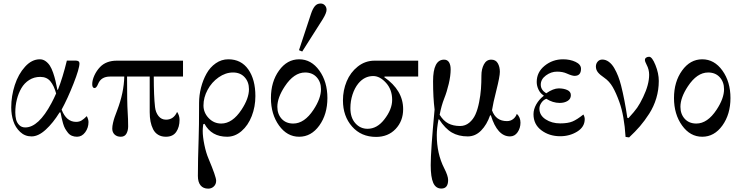

<svg xmlns="http://www.w3.org/2000/svg" viewBox="-20 -782 4284 1109"><path d="M44.9 -161.1Q44.9 -227.1 65.4 -290.5Q85.9 -354 124.8 -396.7Q163.6 -439.5 210 -439.5Q228 -439.5 242.9 -429Q257.8 -418.5 268.1 -402.6Q278.3 -386.7 286.9 -361.8Q295.4 -336.9 300.5 -314.9Q305.7 -293 311.5 -263.2H314.5Q342.8 -335.4 366.2 -432.1H416Q439 -432.1 439 -416Q439 -386.2 404.8 -299.3Q370.6 -212.4 335.9 -148.9Q362.8 -78.1 419.4 -78.1Q438 -78.1 451.2 -86.2Q464.4 -94.2 481.4 -111.3Q491.2 -91.8 491.2 -77.1Q491.2 -43.9 472.2 -18.1Q453.1 7.8 424.8 7.8Q408.7 7.8 395.3 2.2Q381.8 -3.4 372.6 -15.1Q363.3 -26.9 356.4 -38.6Q349.6 -50.3 344.2 -69.1Q338.9 -87.9 336.2 -100.3Q333.5 -112.8 329.6 -132.8H324.2Q286.6 -71.8 244.1 -33Q201.7 5.9 162.1 5.9Q124 5.9 96.4 -20Q68.8 -45.9 56.9 -82.8Q44.9 -119.6 44.9 -161.1ZM68.4 -132.8Q68.4 -109.9 73 -91.6Q77.6 -73.2 91.1 -59.6Q104.5 -45.9 126 -45.9Q202.6 -45.9 277.3 -186.5Q291.5 -212.9 304.2 -242.2Q292 -287.1 271 -312.5Q250 -337.9 212.4 -337.9Q177.2 -337.9 148.9 -320.1Q120.6 -302.2 103.5 -272.7Q86.4 -243.2 77.4 -207.3Q68.4 -171.4 68.4 -132.8Z M512.7 -295.9Q512.7 -318.8 525.1 -346.2Q537.6 -373.5 558.1 -395Q593.3 -431.6 655.3 -431.6H1037.1V-339.8H868.2Q868.2 -227.5 875.5 -163.6Q878.9 -132.8 895.5 -111.8Q912.1 -90.8 939 -90.8Q982.9 -90.8 1002.9 -135.7Q1017.1 -114.7 1017.1 -89.8Q1017.1 -48.3 998 -20.3Q979 7.8 938 7.8Q912.1 7.8 893.3 -3.7Q874.5 -15.1 864.3 -35.6Q854 -56.2 849.4 -80.3Q844.7 -104.5 844.7 -133.8V-339.8H713.9Q713.9 -185.5 717.3 -136.7Q720.2 -92.8 720.2 -52.2Q720.2 -27.8 710.2 -10Q700.2 7.8 677.7 7.8Q655.3 7.8 641.8 -5.1Q628.4 -18.1 628.4 -39.1Q628.4 -53.2 632.8 -72.3Q637.2 -91.3 642.1 -105.2Q647 -119.1 657.2 -146Q695.8 -247.1 697.8 -339.8H615.7Q564 -339.8 546.9 -297.9Q537.1 -273.4 526.4 -273.4Q512.7 -273.4 512.7 -295.9Z M1123 234.4Q1123 142.1 1127.4 17.6Q1129.9 -44.4 1129.9 -187.5Q1129.9 -231.9 1141.1 -275.9Q1152.3 -319.8 1172.9 -356.7Q1193.4 -393.6 1226.3 -416.5Q1259.3 -439.5 1298.8 -439.5Q1373 -439.5 1414.1 -381.1Q1455.1 -322.8 1455.1 -227.1Q1455.1 -165.5 1434.1 -111.6Q1413.1 -57.6 1375.2 -24.9Q1337.4 7.8 1292 7.8Q1201.7 7.8 1161.1 -66.9L1153.8 -64Q1150.9 -39.6 1150.9 -26.4Q1150.9 7.8 1160.4 54.2Q1169.9 100.6 1184.6 134.8Q1228.5 239.3 1228.5 261.7Q1228.5 282.2 1215.1 294.9Q1201.7 307.6 1182.6 307.6Q1153.8 307.6 1138.4 288.6Q1123 269.5 1123 234.4ZM1155.3 -172.9Q1155.3 -131.3 1185.3 -99.9Q1215.3 -68.4 1257.8 -68.4Q1322.3 -68.4 1375 -148.4Q1418 -213.4 1418 -266.6Q1418 -308.6 1393.1 -335.9Q1368.2 -363.3 1326.2 -363.3Q1282.7 -363.3 1242.7 -335.2Q1202.6 -307.1 1179 -262.9Q1155.3 -218.8 1155.3 -172.9Z M1707 -492.2 1776.4 -702.1Q1786.1 -731.4 1798.8 -746.6Q1811.5 -761.7 1832 -761.7Q1846.7 -761.7 1856.4 -751.2Q1866.2 -740.7 1866.2 -725.1Q1866.2 -707 1843.8 -670.4L1725.6 -484.4ZM1591.6 -57.1Q1544.9 -122.1 1544.9 -215.8Q1544.9 -309.6 1591.6 -374.5Q1638.2 -439.5 1708 -439.5Q1777.8 -439.5 1824.5 -374.5Q1871.1 -309.6 1871.1 -215.8Q1871.1 -122.1 1824.5 -57.1Q1777.8 7.8 1708 7.8Q1638.2 7.8 1591.6 -57.1ZM1582 -165Q1582 -123 1606.9 -95.7Q1631.8 -68.4 1673.8 -68.4Q1738.3 -68.4 1791 -148.4Q1834 -213.4 1834 -266.6Q1834 -308.6 1809.1 -335.9Q1784.2 -363.3 1742.2 -363.3Q1677.7 -363.3 1625 -283.2Q1582 -218.3 1582 -165Z M1960.9 -202.1Q1960.9 -260.3 1982.4 -312Q2003.9 -363.8 2046.6 -397.7Q2089.4 -431.6 2144 -431.6H2395.5V-339.8H2201.7L2199.2 -336.4Q2308.6 -260.7 2308.6 -151.4Q2308.6 -83 2265.1 -37.1Q2221.7 8.8 2152.3 8.8Q2066.4 8.8 2013.7 -51Q1960.9 -110.8 1960.9 -202.1ZM2003.9 -157.2Q2003.9 -102.1 2032.5 -70.1Q2061 -38.1 2103 -38.1Q2157.2 -38.1 2198.7 -90.8Q2245.1 -149.4 2245.1 -205.1Q2245.1 -264.2 2210 -303.2Q2174.3 -342.8 2135.7 -342.8Q2085 -342.8 2049.3 -299.3Q2028.3 -273.4 2016.1 -235.8Q2003.9 -198.2 2003.9 -157.2Z M2467.8 171.9Q2467.8 87.9 2490.2 -149.4Q2481.4 -217.8 2481.4 -313Q2481.4 -437.5 2544.9 -437.5Q2564 -437.5 2573.5 -422.4Q2583 -407.2 2583 -381.3Q2583 -344.2 2572 -297.6Q2561 -251 2545.9 -213.4Q2529.3 -171.4 2519.5 -119.1Q2540.5 -84.5 2569.1 -69.3Q2597.7 -54.2 2637.7 -54.2Q2667.5 -54.2 2690.4 -73.2Q2713.4 -92.3 2726.3 -121.3Q2739.3 -150.4 2747.3 -191.2Q2755.4 -231.9 2758.1 -268.6Q2760.7 -305.2 2760.7 -346.2Q2760.7 -382.8 2775.1 -410.2Q2789.6 -437.5 2817.4 -437.5Q2843.3 -437.5 2855.2 -416.7Q2867.2 -396 2867.2 -367.2Q2867.2 -339.8 2846.7 -258.8Q2828.1 -186 2821.8 -145Q2843.8 -82.5 2908.2 -82.5Q2928.7 -82.5 2943.6 -94Q2958.5 -105.5 2965.3 -124.5Q2986.3 -104 2986.3 -73.7Q2986.3 -42.5 2969.7 -18.3Q2953.1 5.9 2925.8 5.9Q2853 5.9 2815.4 -115.2L2811 -116.2Q2792 -61.5 2758.8 -27.8Q2725.6 5.9 2681.6 5.9Q2628.4 5.9 2589.8 -16.6Q2551.3 -39.1 2516.1 -92.8L2512.7 -91.8Q2502.9 -39.1 2502.9 -2Q2502.9 105.5 2545.4 189Q2568.4 233.9 2568.4 257.8Q2568.4 307.1 2529.3 307.1Q2497.1 307.1 2482.4 274.2Q2467.8 241.2 2467.8 171.9Z M3061.5 -122.1Q3061.5 -150.9 3077.6 -179.4Q3093.8 -208 3120.1 -228V-231Q3102.1 -241.2 3091.1 -263.2Q3080.1 -285.2 3080.1 -308.6Q3080.1 -365.2 3126 -402.3Q3171.9 -439.5 3232.4 -439.5Q3272.9 -439.5 3304.4 -424.6Q3335.9 -409.7 3335.9 -384.8Q3335.9 -343.8 3298.8 -343.8Q3284.2 -343.8 3253.9 -357.4Q3230.5 -368.2 3197.3 -368.2Q3163.1 -368.2 3133.3 -346.2Q3103.5 -324.2 3103.5 -293Q3103.5 -262.7 3134.8 -243.2Q3176.3 -271.5 3207 -271.5Q3235.4 -271.5 3256.3 -262.2Q3277.3 -252.9 3277.3 -232.4Q3277.3 -210.4 3258.5 -199Q3239.7 -187.5 3212.9 -187.5Q3172.9 -187.5 3135.7 -211.4Q3119.1 -205.6 3107.4 -189Q3095.7 -172.4 3095.7 -154.3Q3095.7 -116.2 3131.3 -92.8Q3167 -69.3 3215.8 -69.3Q3260.3 -69.3 3286.6 -80.3Q3313 -91.3 3349.6 -120.6Q3357.4 -107.4 3357.4 -93.8Q3357.4 -48.8 3314 -22Q3270.5 4.9 3215.8 4.9Q3152.8 4.9 3107.2 -29.3Q3061.5 -63.5 3061.5 -122.1Z M3421.9 -397.9Q3421.9 -414.1 3432.1 -426Q3442.4 -438 3459 -438Q3479 -438 3496.8 -424.8Q3514.6 -411.6 3527.8 -388.9Q3541 -366.2 3550.5 -341.6Q3560.1 -316.9 3567.4 -288.1Q3587.9 -207.5 3603.5 -101.6L3609.9 -99.6Q3644.5 -137.2 3660.4 -159.9Q3676.3 -182.6 3694.8 -221.2Q3729.5 -293.5 3729.5 -350.1Q3729.5 -380.9 3714.8 -408.2Q3705.1 -426.8 3705.1 -435.5Q3705.1 -444.3 3712.2 -449.2Q3719.2 -454.1 3729.5 -454.1Q3746.6 -454.1 3765.9 -406.2Q3785.2 -358.4 3785.2 -314.5Q3785.2 -263.2 3770.8 -214.8Q3756.3 -166.5 3730 -125.5Q3703.6 -84.5 3676.3 -52.7Q3648.9 -21 3613.8 11.7L3593.3 8.8Q3585.9 -113.3 3557.6 -192.4Q3538.6 -245.6 3519 -279.3Q3499.5 -313 3470.2 -333Q3444.8 -350.1 3433.3 -364.7Q3421.9 -379.4 3421.9 -397.9Z M3919.7 -57.1Q3873 -122.1 3873 -215.8Q3873 -309.6 3919.7 -374.5Q3966.3 -439.5 4036.1 -439.5Q4106 -439.5 4152.6 -374.5Q4199.2 -309.6 4199.2 -215.8Q4199.2 -122.1 4152.6 -57.1Q4106 7.8 4036.1 7.8Q3966.3 7.8 3919.7 -57.1ZM3910.2 -165Q3910.2 -123 3935.1 -95.7Q3960 -68.4 4002 -68.4Q4066.4 -68.4 4119.1 -148.4Q4162.1 -213.4 4162.1 -266.6Q4162.1 -308.6 4137.2 -335.9Q4112.3 -363.3 4070.3 -363.3Q4005.9 -363.3 3953.1 -283.2Q3910.2 -218.3 3910.2 -165Z"/></svg>

Font: Theano Didot
Style: Regular
Weight: 400
Designer: Alexey Kryukov
Version: Version 2.0